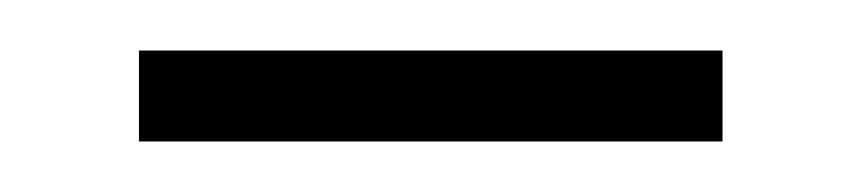

<svg xmlns="http://www.w3.org/2000/svg" viewBox="-20 -309 341 76"><path d="M35 -253V-289H266V-253Z"/></svg>

Font: Noto Sans Gujarati SemiCondensed ExtraLight
Style: Regular
Weight: 200
Width: 4
Designer: Jelle Bosma - Monotype Design Team, Universal Thirst
Foundry: Monotype Imaging Inc.
Version: Version 2.106; ttfautohint (v1.8.4.7-5d5b)